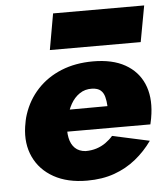

<svg xmlns="http://www.w3.org/2000/svg" viewBox="-51 -723 674 779"><g transform="rotate(-5 286.5 -334.0)"><path d="M130 -195H548Q551 -207 553 -218.5Q555 -230 556 -238Q565 -308 542.5 -360Q520 -412 468.5 -441Q417 -470 338 -470Q266 -470 208.5 -446.5Q151 -423 111 -380Q71 -337 52 -279Q48 -267 45.5 -255Q43 -243 41 -230Q31 -161 56.5 -106.5Q82 -52 137.5 -21Q193 10 273 10Q335 10 384 -7.5Q433 -25 472 -56.5Q511 -88 540 -129L389 -162Q376 -147 359 -135Q342 -123 321.5 -116.5Q301 -110 277 -110Q250 -112 234 -127.5Q218 -143 212.5 -169.5Q207 -196 211 -230L218 -252Q224 -281 238 -306Q252 -331 274 -346Q296 -361 325 -360Q348 -359 359.5 -349Q371 -339 375.5 -322Q380 -305 381 -284L143 -283ZM168 -531H538L565 -678H194Z"/></g></svg>

Font: Jost ExtraBold
Style: Italic
Weight: 800
Italic angle: -5°
Version: Version 3.710